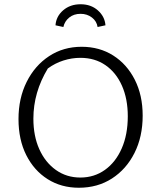

<svg xmlns="http://www.w3.org/2000/svg" viewBox="-20 -875 757 903"><path d="M351 8Q268 8 204 -32.5Q140 -73 103.5 -145.5Q67 -218 67 -315Q67 -413 105.5 -490Q144 -567 211 -611Q278 -655 364 -655Q448 -655 512.5 -614Q577 -573 614 -500Q651 -427 651 -331Q651 -232 612.5 -155.5Q574 -79 506.5 -35.5Q439 8 351 8ZM358 -40Q423 -40 473.5 -76Q524 -112 552.5 -177Q581 -242 581 -328Q581 -410 553.5 -472Q526 -534 476 -568.5Q426 -603 358 -603Q318 -603 278.5 -590.5Q239 -578 205 -553Q137 -441 137 -317Q137 -235 165 -173Q193 -111 243 -75.5Q293 -40 358 -40ZM359 -855Q408 -855 440.5 -826Q473 -797 476 -756L439 -748Q435 -775 412.5 -792.5Q390 -810 359 -810Q327 -810 305.5 -792.5Q284 -775 278 -748L241 -756Q244 -798 277 -826.5Q310 -855 359 -855Z"/></svg>

Font: Piazzolla SC Light
Style: Regular
Weight: 300
Designer: Juan Pablo del Peral
Foundry: Huerta Tipografica
Version: Version 1.330